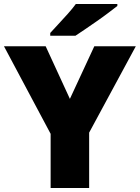

<svg xmlns="http://www.w3.org/2000/svg" viewBox="-20 -947 704 967"><path d="M332 -449 455 -714H664L429 -279V0H235V-273L0 -714H210ZM571 -917Q553 -903 526 -882.5Q499 -862 468 -840.5Q437 -819 408.5 -799.5Q380 -780 360 -767H233V-781Q250 -800 274 -825.5Q298 -851 322 -878Q346 -905 362 -927H571Z"/></svg>

Font: Noto Sans Myanmar Black
Style: Regular
Weight: 900
Designer: Monotype Design Team
Foundry: Monotype Imaging Inc.
Version: Version 2.107; ttfautohint (v1.8.4.7-5d5b)